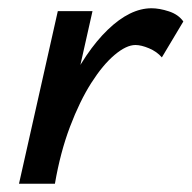

<svg xmlns="http://www.w3.org/2000/svg" viewBox="-20 -445 464 465"><path d="M68 0Q96 -131 141.5 -226Q187 -321 241 -373Q295 -425 347 -425Q366 -425 389 -417.5Q412 -410 424 -393L372 -306Q360 -320 341 -328Q322 -336 308 -336Q286 -336 257.5 -312Q229 -288 201 -244Q173 -200 149.5 -138Q126 -76 113 0ZM26 0 120 -418H204L110 0Z"/></svg>

Font: Ysabeau Infant SemiBold
Style: Italic
Weight: 600
Italic angle: -12°
Designer: Christian Thalmann (Catharsis Fonts)
Version: Version 2.002; featfreeze: ss01,ss02,lnum